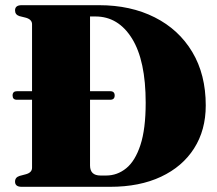

<svg xmlns="http://www.w3.org/2000/svg" viewBox="-20 -720 838 740"><path d="M38 -20Q38 -36.5 55.5 -42L80 -48.5Q103.5 -55 103.5 -73.5V-335.5H45Q28.5 -335.5 28.5 -352Q28.5 -368.5 45.5 -368.5H103.5V-626.5Q103.5 -644.5 80.5 -651.5L54.5 -658Q38 -663.5 38 -680Q38 -700 63.5 -700H362Q483.5 -700 576.2 -653.2Q669 -606.5 721 -519.8Q773 -433 773 -313.5Q773 -218.5 728 -148Q683 -77.5 600.5 -38.8Q518 0 404.5 0H63.5Q38 0 38 -20ZM389 -43.5Q432 -43.5 466.5 -71.5Q501 -99.5 521.2 -161Q541.5 -222.5 541.5 -324Q541.5 -486.5 488.8 -571.5Q436 -656.5 348 -656.5H327V-368.5H404.5Q422 -368.5 422 -352Q422 -335.5 404.5 -335.5H327V-82Q327 -43.5 367.5 -43.5Z"/></svg>

Font: Fraunces 72pt Black
Style: Regular
Weight: 900
Version: Version 1.000;[0bf87f6ff]